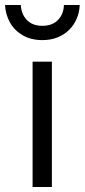

<svg xmlns="http://www.w3.org/2000/svg" viewBox="-58 -746 338 766"><path d="M72 0V-500H149V0ZM111 -586Q66 -586 33 -605Q0 -624 -18 -656Q-36 -688 -38 -726H25Q27 -689 49.5 -666Q72 -643 111 -643Q151 -643 173.5 -666.5Q196 -690 197 -726H260Q259 -697 248 -671.5Q237 -646 218 -627Q199 -608 172 -597Q145 -586 111 -586Z"/></svg>

Font: Cairo Play
Style: Regular
Weight: 400
Designer: Mohamed Gaber, Accademia di Belle Arti di Urbino
Foundry: Kief Type Foundry, Accademia di Belle Arti di Urbino
Version: Version 3.119